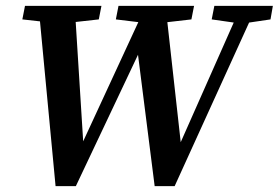

<svg xmlns="http://www.w3.org/2000/svg" viewBox="-20 -629 948 653"><path d="M56 -563 65 -609H325L316 -563L199 -550H173ZM169 4 111 -609H234L265 -115L216 -47L476 -609H543L598 -115L551 -47L800 -609H853L574 4H506L444 -485L484 -516L238 4ZM374 -563 383 -609H640L631 -563L518 -550H481ZM700 -563 709 -609H908L900 -563L812 -550H791Z"/></svg>

Font: Lisu Bosa Black
Style: Italic
Weight: 900
Italic angle: -19°
Designer: David Morse, Annie Olsen, Victor Gaultney, Frank Grießhammer (Latin)
Foundry: SIL International
Version: Version 2.000